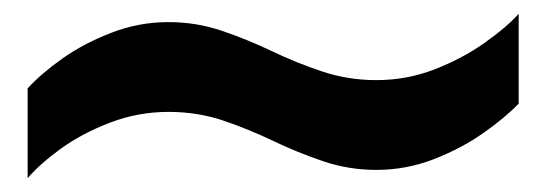

<svg xmlns="http://www.w3.org/2000/svg" viewBox="-20 -435 790 278"><path d="M20 -177V-307Q39 -328 70 -350Q101 -372 141 -387.5Q181 -403 224 -403Q264 -403 301 -390.5Q338 -378 373.5 -361Q409 -344 446.5 -331.5Q484 -319 525 -319Q569 -319 609 -334.5Q649 -350 681 -372.5Q713 -395 731 -415V-285Q712 -265 680 -242.5Q648 -220 608 -204.5Q568 -189 525 -189Q485 -189 448 -201.5Q411 -214 375.5 -231Q340 -248 303 -260.5Q266 -273 224 -273Q180 -273 139.5 -257.5Q99 -242 68.5 -220Q38 -198 20 -177Z"/></svg>

Font: Archivo Expanded Black
Style: Regular
Weight: 900
Width: 7
Designer: Hector Gatti
Foundry: Omnibus-Type
Version: Version 2.001